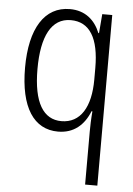

<svg xmlns="http://www.w3.org/2000/svg" viewBox="-55 -583 598 861"><g transform="rotate(5 244.5 -153.0)"><path d="M361 -3V236H416V-532H371L364 -446H361C338 -503 294 -542 225 -542C111 -542 47 -440 47 -263C47 -84 110 10 219 10C290 10 336 -31 361 -94H365C362 -61 361 -24 361 -3ZM230 -38C149 -38 103 -110 103 -262C103 -409 146 -493 233 -493C319 -493 361 -422 361 -289V-237C361 -113 316 -38 230 -38Z"/></g></svg>

Font: Noto Sans Hebrew Condensed Light
Style: Regular
Weight: 300
Width: 3
Designer: Monotype Design Team
Foundry: Monotype Imaging Inc.
Version: Version 2.004